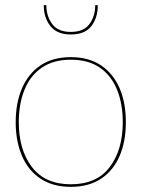

<svg xmlns="http://www.w3.org/2000/svg" viewBox="-20 -720 550 746"><path d="M255 -498Q325 -498 372.5 -466Q420 -434 444.5 -377.5Q469 -321 469 -245Q469 -170 444.5 -113.5Q420 -57 372.5 -25.5Q325 6 255 6Q186 6 138 -25.5Q90 -57 65.5 -114Q41 -171 41 -245Q41 -320 65.5 -377Q90 -434 137.5 -466Q185 -498 255 -498ZM255 -4Q356 -4 406.5 -71Q457 -138 457 -245Q457 -317 434.5 -372Q412 -427 367.5 -457.5Q323 -488 255 -488Q188 -488 143 -457.5Q98 -427 75.5 -372Q53 -317 53 -245Q53 -138 104 -71Q155 -4 255 -4ZM255 -586Q202 -586 176 -618.5Q150 -651 150 -700H160Q160 -658 182.5 -627Q205 -596 255 -596Q305 -596 327.5 -626.5Q350 -657 350 -700H360Q360 -651 335 -618.5Q310 -586 255 -586Z"/></svg>

Font: Aleo Thin
Style: Regular
Weight: 250
Designer: Alessio Laiso
Foundry: Alessio Laiso
Version: Version 2.001;gftools[0.9.29]